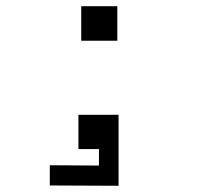

<svg xmlns="http://www.w3.org/2000/svg" viewBox="-20 -627 640 617"><path d="M241 -496V-607H357V-496ZM361 -30 140 -31V-96L298 -95V-148H232V-258H361Z"/></svg>

Font: Orbit
Style: Regular
Weight: 400
Designer: Sooun Cho
Foundry: JAMO
Version: Version 1.000; ttfautohint (v1.8.4.7-5d5b);gftools[0.9.29]